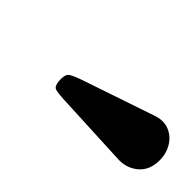

<svg xmlns="http://www.w3.org/2000/svg" viewBox="-13 -996 481 481"><g transform="rotate(45 227.0 -756.0)"><path d="M375.5 -683.5 173 -693Q153.5 -694 145.2 -697Q137 -700 135.5 -717Q134 -740 143.2 -746Q152.5 -752 172.5 -759L365.5 -824.5Q390.5 -833.5 410.8 -825.5Q431 -817.5 442.8 -798.2Q454.5 -779 454.5 -755Q454.5 -719 431.2 -700Q408 -681 375.5 -683.5Z"/></g></svg>

Font: Besley* Condensed Heavy
Style: Italic
Weight: 800
Width: 3
Italic angle: -13°
Designer: Owen Earl
Foundry: indestructible type*
Version: Version 3.000; ttfautohint (v1.8.3)